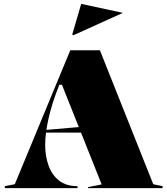

<svg xmlns="http://www.w3.org/2000/svg" viewBox="-20 -966 860 986"><path d="M5 0V-10L56 -20L341 -708H493L767 -20L815 -10V0H432V-5L502 -19L298 -531H285L281 -521Q247 -436 229.5 -358.5Q212 -281 212 -222Q212 -164 229.5 -115.5Q247 -67 283.5 -38.5Q320 -10 378 -10V0ZM172 -285V-295L402 -315V-285ZM357 -785 351 -789 397 -946 611 -900Z"/></svg>

Font: Kalnia Thin
Style: Regular
Weight: 100
Version: Version 1.105